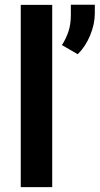

<svg xmlns="http://www.w3.org/2000/svg" viewBox="-20 -770 410 790"><path d="M194.8 -750V0H65.4V-750ZM370.1 -750.5V-714.4Q370.1 -670.4 350.6 -623.8Q331.1 -577.1 299.8 -546.9L234.9 -584.5Q252 -611.3 261.7 -640.6Q271.5 -669.9 271.5 -709V-750.5Z"/></svg>

Font: Vazirmatn RD FD SemiBold
Style: Regular
Weight: 600
Designer: Saber Rastikerdar
Foundry: Saber Rastikerdar
Version: Version 33.003